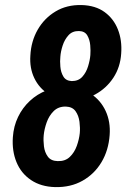

<svg xmlns="http://www.w3.org/2000/svg" viewBox="-20 -742 528 772"><path d="M420.9 -199.2Q416.5 -137.7 388.2 -90.1Q359.9 -42.5 312 -15.4Q264.2 11.7 201.7 10.3Q144.5 8.8 104.7 -18.1Q64.9 -44.9 46.4 -89.8Q27.8 -134.8 31.7 -190.4Q34.7 -234.4 52.5 -271.5Q70.3 -308.6 99.9 -336.2Q129.4 -363.8 168 -378.7Q206.5 -393.6 251 -392.1Q305.7 -391.1 345.2 -365Q384.8 -338.9 404.8 -295.7Q424.8 -252.4 420.9 -199.2ZM300.8 -207Q302.7 -227.5 299.6 -252.2Q296.4 -276.9 283.9 -294.7Q271.5 -312.5 244.6 -313.5Q214.8 -314 196 -295.4Q177.2 -276.9 167.7 -250Q158.2 -223.1 155.8 -198.7Q153.8 -177.7 156.7 -153.6Q159.7 -129.4 172.4 -112.1Q185.1 -94.7 212.4 -94.2Q242.2 -93.3 260.7 -111.1Q279.3 -128.9 288.8 -155.5Q298.3 -182.1 300.8 -207ZM467.3 -526.9Q463.9 -472.2 435.8 -429.4Q407.7 -386.7 362.5 -362.1Q317.4 -337.4 262.7 -338.4Q211.9 -339.8 174.6 -363.8Q137.2 -387.7 117.9 -428Q98.6 -468.3 102.1 -518.6Q105 -576.2 131.6 -622.6Q158.2 -668.9 203.4 -696Q248.5 -723.1 308.1 -721.7Q363.8 -720.2 400.4 -693.6Q437 -667 454.1 -623.5Q471.2 -580.1 467.3 -526.9ZM343.3 -521Q344.7 -538.1 342.8 -560.5Q340.8 -583 330.8 -599.9Q320.8 -616.7 297.4 -617.2Q271 -617.7 255.4 -600.3Q239.7 -583 231.9 -558.8Q224.1 -534.7 222.7 -514.2Q220.7 -496.6 222.7 -473.9Q224.6 -451.2 234.9 -434.1Q245.1 -417 268.6 -416Q295.4 -416 311 -433.3Q326.7 -450.7 334.2 -475.6Q341.8 -500.5 343.3 -521Z"/></svg>

Font: Roboto Condensed SemiBold
Style: Italic
Weight: 600
Italic angle: -12°
Designer: Christian Robertson
Foundry: Google
Version: Version 3.008; 2023